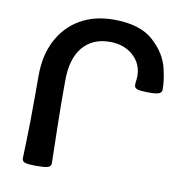

<svg xmlns="http://www.w3.org/2000/svg" viewBox="-76 -726 777 806"><g transform="rotate(10 312.5 -323.5)"><path d="M188.5 -277.8Q189.9 -157.2 191.7 -95.7Q193.4 -34.2 193.4 -13.7Q193.4 -3.9 182.6 1.5Q171.9 6.8 128.9 6.8Q90.8 6.8 80.3 1.5Q69.8 -3.9 69.8 -13.7Q69.8 -34.2 72.3 -95.7Q74.7 -157.2 74.7 -277.8V-368.2Q74.7 -455.1 108.4 -519.5Q142.1 -584 202.9 -619.1Q263.7 -654.3 345.7 -654.3Q457 -654.3 514.4 -603Q571.8 -551.8 586.4 -487.3Q592.8 -459.5 595.2 -439.5Q597.7 -419.4 597.7 -398.9Q597.7 -389.2 586.9 -383.8Q576.2 -378.4 546.4 -378.4Q501.5 -378.4 491 -383.8Q480.5 -389.2 480.5 -398.9Q480.5 -409.7 481.9 -418.7Q483.4 -427.7 483.4 -437Q483.4 -490.7 444.6 -525.1Q405.8 -559.6 345.7 -559.6Q271.5 -559.6 230 -509.8Q188.5 -460 188.5 -366.7Z"/></g></svg>

Font: Bainsley
Style: Bold
Weight: 700
Designer: Paul James MIller
Foundry: High-Logic / Made with FontCreator
Version: Version 1.411;March 28, 2021;FontCreator 13.0.0.2683 64-bit